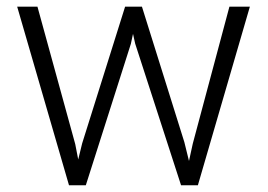

<svg xmlns="http://www.w3.org/2000/svg" viewBox="-20 -548 794 568"><path d="M202.6 -121.6 211.4 -76.2 223.1 -124 350.1 -528.3H399.9L525.4 -127.4L539.1 -71.8L550.3 -123L658.7 -528.3H719.2L565.4 0H515.6L379.9 -418.9L373.5 -447.8L367.2 -418.5L233.9 0H184.1L30.8 -528.3H90.8Z"/></svg>

Font: Roboto-Light
Style: Regular
Weight: 300
Designer: Google
Version: Version 2.137; 2017